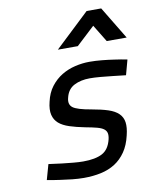

<svg xmlns="http://www.w3.org/2000/svg" viewBox="-84 -806 710 882"><g transform="rotate(-10 270.5 -365.5)"><path d="M508 -420Q476 -423 446 -427Q420 -430 391.5 -432.5Q363 -435 341 -435Q299 -435 268 -419Q237 -403 228 -364Q220 -334 239.5 -319Q259 -304 324 -293Q370 -285 400.5 -275Q431 -265 448 -248.5Q465 -232 468.5 -207.5Q472 -183 463 -147Q453 -103 432 -72.5Q411 -42 382 -23.5Q353 -5 316 3Q279 11 236 11Q211 11 182 8Q153 5 127 1Q97 -3 66 -9L86 -80Q117 -76 147 -72Q173 -69 199.5 -66.5Q226 -64 246 -64Q303 -64 335 -81Q367 -98 378 -144Q382 -161 379.5 -172.5Q377 -184 366.5 -192Q356 -200 335.5 -205.5Q315 -211 282 -217Q241 -225 210.5 -235Q180 -245 162 -260.5Q144 -276 138 -300.5Q132 -325 141 -361Q150 -402 172 -430.5Q194 -459 223 -476.5Q252 -494 286 -502Q320 -510 353 -510Q381 -510 411.5 -507Q442 -504 468 -500Q498 -496 527 -490ZM381 -742H449L541 -590H448L399 -670L313 -590H220Z"/></g></svg>

Font: Panefresco 500wt
Style: Italic
Weight: 700
Foundry: Campivisivi & Chank Co
Version: Version 1.000